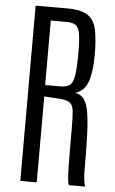

<svg xmlns="http://www.w3.org/2000/svg" viewBox="-58 -898 561 938"><g transform="rotate(5 222.0 -429.5)"><path d="M78.1 0V-859.4H233.4Q302.7 -859.4 335 -836.9Q367.2 -814.5 377 -767.1Q386.7 -719.7 386.7 -645.5Q386.7 -564 369.9 -514.4Q353 -464.8 307.6 -452.1Q332 -448.2 347.7 -430.9Q363.3 -413.6 371.6 -375Q379.9 -336.4 383.1 -269.3Q386.2 -202.1 386.2 -98.6Q386.2 -87.9 386.2 -76.9Q386.2 -65.9 386.7 -55.7Q387.2 -45.4 388.4 -35.6Q389.6 -25.9 391.4 -16.8Q393.1 -7.8 396.5 0H316.4Q313.5 -5.4 311.8 -15.4Q310.1 -25.4 308.8 -43.7Q307.6 -62 307.1 -92Q306.6 -122.1 306.4 -167.2Q306.2 -212.4 306.2 -276.9Q306.2 -333 303.2 -362.3Q300.3 -391.6 284.4 -403.1Q268.6 -414.6 231 -417L158.7 -421.4V0ZM158.2 -477.1H231.4Q261.7 -477.1 277.8 -488Q293.9 -499 300 -534.9Q306.2 -570.8 306.2 -645V-650.9Q306.2 -711.9 300.8 -742.4Q295.4 -772.9 280 -783.2Q264.6 -793.5 234.9 -793.5H158.2Z"/></g></svg>

Font: Antonio ExtraLight
Style: Regular
Weight: 250
Designer: Vernon Adams
Foundry: Vernon Adams
Version: Version 1.002